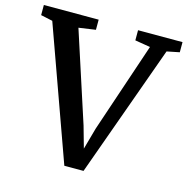

<svg xmlns="http://www.w3.org/2000/svg" viewBox="-128 -847 928 951"><g transform="rotate(15 336.5 -371.5)"><path d="M-19 -691V-743H262V-691L175.5 -678.5L325.5 -217L356.5 -107L387.5 -218L542.5 -678L464 -691V-743H692V-691L627.5 -678L383.5 0H285L41.5 -678Z"/></g></svg>

Font: Merriweather 28pt SemiBold
Style: Regular
Weight: 600
Version: Version 2.100